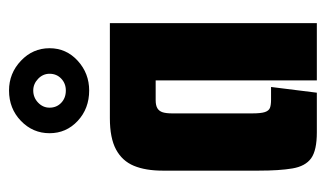

<svg xmlns="http://www.w3.org/2000/svg" viewBox="-172 -568 739 436"><g transform="rotate(-90 198.0 -349.5)"><path d="M116 0Q75 0 57 -13Q39 -26 34 -55.5Q29 -85 29 -132V-350Q29 -389 40 -415.5Q51 -442 77 -456Q103 -470 148 -470H364V0H234V-366H189Q177 -366 170.5 -362Q164 -358 161.5 -350Q159 -342 159 -328V-147Q159 -127 162 -118Q165 -109 171.5 -106.5Q178 -104 190 -104H219L206 0ZM211 -517Q170 -517 142 -543Q114 -569 114 -607Q114 -645 142 -672Q170 -699 211 -699Q250 -699 278.5 -672Q307 -645 307 -607Q307 -569 278.5 -543Q250 -517 211 -517ZM211 -570Q227 -570 238 -580.5Q249 -591 249 -607Q249 -622 237.5 -633Q226 -644 211 -644Q195 -644 183.5 -633Q172 -622 172 -607Q172 -591 183 -580.5Q194 -570 211 -570Z"/></g></svg>

Font: Smooch Sans Thin ExtraBold
Style: Regular
Weight: 800
Version: Version 1.010